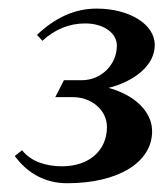

<svg xmlns="http://www.w3.org/2000/svg" viewBox="-20 -415 378 440"><path d="M106.7 -192.4H146.7C191.2 -192.4 225.1 -161.6 225.1 -124C225.1 -70.1 184.1 -33.9 122.3 -33.9C85.4 -33.9 51 -44.7 30.5 -70.8L13.9 -57.4C42.7 -18.3 83 4.9 134 4.9C250.7 4.9 328.6 -42.7 328.6 -114.3C328.6 -159.7 287.6 -197.8 228.8 -213.6C287.8 -228.5 334.7 -264.9 334.7 -312C334.7 -358.6 277.8 -395.3 201.4 -395.3C150.4 -395.3 106 -374 64.7 -335L77.1 -321.5C105.7 -347.7 138.4 -361.3 175.3 -361.3C218 -361.3 247.8 -339.1 247.8 -310.5C247.8 -266.8 211.9 -231.2 167.7 -231.2H126.5Z"/></svg>

Font: RisaltypS01
Style: Medium
Weight: 500
Italic angle: -9°
Designer: gluk
Foundry: gluk
Version: Version 0.24